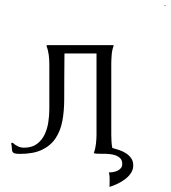

<svg xmlns="http://www.w3.org/2000/svg" viewBox="-20 -594 661 743"><path d="M401.9 73.2Q409.2 73.2 418.2 71.8Q427.2 70.3 435.1 66.4Q442.9 62.5 448 56.4Q453.1 50.3 453.1 40.5Q453.1 24.4 442.9 16.1Q432.6 7.8 418.5 4.6Q404.3 1.5 388.4 1.2Q372.6 1 361.8 1Q351.1 1 343.3 -1V-2.9Q349.1 -17.6 351.3 -37.4Q353.5 -57.1 353.5 -73.2V-387.2H229.5Q229 -342.8 228.8 -298.3Q228.5 -253.9 228.5 -209.5Q228.5 -164.1 221.2 -125.5Q213.9 -86.9 194.8 -58.6Q175.8 -30.3 142.6 -14.4Q109.4 1.5 57.6 1.5Q43 1.5 36.6 -0.5Q30.3 -2.4 28.1 -7.3Q25.9 -12.2 25.9 -19.8Q25.9 -27.3 23.4 -38.6L24.9 -41.5H29.3Q37.6 -33.2 49.1 -27.8Q60.5 -22.5 72.8 -22.5Q103.5 -22.5 122.8 -36.9Q142.1 -51.3 152.6 -73.2Q163.1 -95.2 167 -121.6Q170.9 -147.9 170.9 -172.4V-345.7Q170.9 -353 170.4 -362.3Q169.9 -371.6 168.7 -381.1Q167.5 -390.6 165.3 -399.4Q163.1 -408.2 160.2 -415V-418L163.1 -419.4H417Q418 -419.4 418.2 -419.2Q418.5 -418.9 419.4 -418.9V-415.5Q413.6 -400.9 412.1 -381.1Q410.6 -361.3 410.6 -345.7V-73.2Q410.6 -60.5 411.4 -47.4Q412.1 -34.2 414.6 -21.5Q427.2 -18.1 441.7 -13.2Q456.1 -8.3 468 -0.5Q480 7.3 487.8 18.6Q495.6 29.8 495.6 45.9Q495.6 62.5 486.6 75.9Q477.5 89.4 463.9 99.6Q450.2 109.9 434.6 117.2Q418.9 124.5 405.3 128.9L403.8 128.4Q403.8 121.6 404.1 114.7Q404.3 107.9 404.3 101.1Q404.3 94.2 403.8 87.6Q403.3 81.1 401.4 74.2ZM616.7 -574.2H620.6V-571.8H616.7Z"/></svg>

Font: CAT Linz
Style: Regular
Weight: 400
Designer: Peter Wiegel
Foundry: Peter Wiegel
Version: Version 1.08